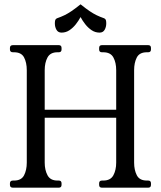

<svg xmlns="http://www.w3.org/2000/svg" viewBox="-20 -869 745 889"><path d="M601 -116Q601 -82 613.5 -57.5Q626 -33 660 -33H666Q679 -33 679 -20V-13Q679 0 666 0H452Q439 0 439 -13V-20Q439 -33 452 -33H458Q492 -33 505 -57.5Q518 -82 518 -116V-324H187V-116Q187 -82 200 -57.5Q213 -33 246 -33H252Q265 -33 265 -20V-13Q265 0 252 0H40Q26 0 26 -13V-20Q26 -33 40 -33H45Q79 -33 91.5 -57.5Q104 -82 104 -116V-544Q104 -579 91.5 -603Q79 -627 45 -627H40Q26 -627 26 -640V-647Q26 -660 40 -660H252Q265 -660 265 -647V-640Q265 -627 252 -627H246Q213 -627 200 -603Q187 -579 187 -544V-361H518V-544Q518 -579 505 -603Q492 -627 458 -627H452Q439 -627 439 -640V-647Q439 -660 452 -660H666Q679 -660 679 -647V-640Q679 -627 666 -627H660Q626 -627 613.5 -603Q601 -579 601 -544ZM353 -790Q344 -773 331 -756.5Q318 -740 301.5 -729Q285 -718 265 -718Q249 -718 241.5 -731Q234 -744 234 -761Q234 -769 235.5 -775Q237 -781 243 -784Q263 -791 278.5 -798.5Q294 -806 311 -817.5Q328 -829 353 -849Q378 -829 395 -817.5Q412 -806 427.5 -798.5Q443 -791 463 -784Q469 -781 470.5 -775Q472 -769 472 -761Q472 -744 464.5 -731Q457 -718 441 -718Q421 -718 404.5 -729Q388 -740 375 -756.5Q362 -773 353 -790Z"/></svg>

Font: Young Serif Light
Style: Regular
Weight: 300
Designer: Bastien Sozeau
Foundry: NBR — Bastien Sozeau
Version: Version 5.001